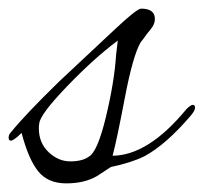

<svg xmlns="http://www.w3.org/2000/svg" viewBox="-41 -423 472 445"><path d="M184 -15Q155 2 112.5 2Q70 2 47.5 -26Q25 -54 9 -115Q-9 -97 -16 -97Q-21 -97 -21 -104Q-21 -111 -16 -116Q17 -157 96 -234L222 -352Q276 -403 286 -403Q318 -403 318 -379Q318 -367 308.5 -355.5Q299 -344 294.5 -337.5Q290 -331 285 -325Q267 -294 248.5 -197Q230 -100 220 -62Q303 -63 391 -170Q401 -180 406 -180Q411 -180 411 -173.5Q411 -167 402 -156Q344 -88 294 -61Q264 -46 216 -36ZM49 -126Q49 -92 71.5 -70.5Q94 -49 122 -49Q150 -49 165 -60Q185 -71 204.5 -152Q224 -233 228 -295L232 -329Q177 -288 114.5 -223Q52 -158 50 -137Q49 -131 49 -126Z"/></svg>

Font: Alex Brush
Style: Regular
Weight: 400
Designer: Robert E. Leuschke
Foundry: Robert E. Leuschke
Version: Version 1.003